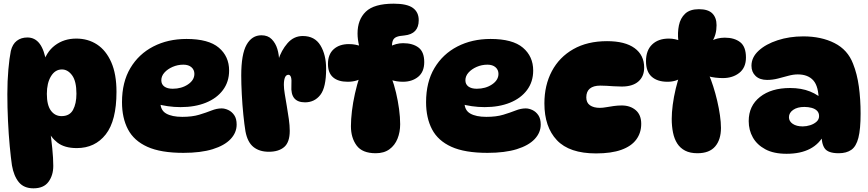

<svg xmlns="http://www.w3.org/2000/svg" viewBox="-20 -824 4724 1045"><path d="M129 -620Q170 -620 195.5 -586.5Q221 -553 233 -481L212 -470Q230 -540 279 -577Q328 -614 395 -614Q459 -614 508 -582Q557 -550 585.5 -485.5Q614 -421 614 -324Q614 -167 555.5 -92.5Q497 -18 398 -18Q331 -18 292.5 -48Q254 -78 239 -121L251 -127Q259 -71 264.5 -16.5Q270 38 270 79Q270 130 244 165.5Q218 201 162 201Q110 201 82.5 167.5Q55 134 45 76Q39 35 33 -28.5Q27 -92 23.5 -166Q20 -240 20 -312Q20 -383 25.5 -445.5Q31 -508 39 -547Q48 -584 71.5 -602Q95 -620 129 -620ZM317 -446Q280 -446 257.5 -409Q235 -372 235 -313Q235 -252 257 -222Q279 -192 315 -192Q359 -192 377.5 -226Q396 -260 396 -314Q396 -382 372.5 -414Q349 -446 317 -446Z M978 8Q855 8 782 -25Q709 -58 676.5 -120Q644 -182 644 -268Q644 -377 689.5 -453.5Q735 -530 814.5 -571Q894 -612 995 -612Q1115 -612 1171 -564.5Q1227 -517 1227 -440Q1227 -379 1193.5 -334Q1160 -289 1100.5 -265Q1041 -241 963 -241Q927 -241 893 -246Q859 -251 832 -259L856 -315Q853 -291 853 -267Q853 -224 884.5 -206Q916 -188 972 -188Q1026 -188 1064 -199.5Q1102 -211 1131 -222.5Q1160 -234 1186 -234Q1204 -234 1223 -225Q1242 -216 1255 -197Q1268 -178 1268 -146Q1268 -102 1235 -67Q1202 -32 1137.5 -12Q1073 8 978 8ZM920 -341Q968 -341 1003 -364.5Q1038 -388 1038 -422Q1038 -444 1022 -458Q1006 -472 978 -472Q947 -472 919.5 -460Q892 -448 875 -429Q858 -410 858 -387Q858 -365 874.5 -353Q891 -341 920 -341Z M1293 -413Q1293 -529 1322 -580.5Q1351 -632 1403 -632Q1438 -632 1459 -610.5Q1480 -589 1489.5 -557.5Q1499 -526 1499 -494L1494 -496Q1511 -550 1545 -589Q1579 -628 1628 -628Q1693 -628 1724 -577Q1755 -526 1755 -449Q1755 -348 1723.5 -307.5Q1692 -267 1640 -267Q1600 -267 1581.5 -289.5Q1563 -312 1566 -358Q1568 -392 1563.5 -404.5Q1559 -417 1550 -417Q1537 -417 1531 -402.5Q1525 -388 1525 -362Q1525 -342 1530 -312Q1535 -282 1541 -246.5Q1547 -211 1552 -176Q1557 -141 1557 -112Q1557 -50 1527 -24Q1497 2 1443 2Q1392 2 1359.5 -24Q1327 -50 1316 -109Q1310 -145 1304.5 -199Q1299 -253 1296 -310.5Q1293 -368 1293 -413Z M1946 -572H1935Q1926 -610 1926 -642Q1926 -717 1971 -760.5Q2016 -804 2123 -804Q2195 -804 2227 -781Q2259 -758 2259 -714Q2259 -639 2181 -631Q2153 -629 2138.5 -623Q2124 -617 2118.5 -604Q2113 -591 2113 -568L2102 -570Q2117 -579 2136 -584Q2155 -589 2174 -589Q2226 -589 2257.5 -565.5Q2289 -542 2289 -486Q2289 -433 2256 -406Q2223 -379 2173 -379Q2157 -379 2140 -381.5Q2123 -384 2106 -390L2111 -401Q2125 -364 2135.5 -319.5Q2146 -275 2152 -230.5Q2158 -186 2158 -148Q2158 -105 2143.5 -69Q2129 -33 2099.5 -11.5Q2070 10 2025 10Q1952 10 1921 -32Q1890 -74 1890 -137Q1890 -174 1895.5 -220Q1901 -266 1912 -315Q1923 -364 1938 -410L1958 -405Q1925 -379 1872 -379Q1821 -379 1793 -403Q1765 -427 1765 -476Q1765 -528 1796 -556Q1827 -584 1879 -584Q1899 -584 1916 -580.5Q1933 -577 1946 -572Z M2633 8Q2510 8 2437 -25Q2364 -58 2331.5 -120Q2299 -182 2299 -268Q2299 -377 2344.5 -453.5Q2390 -530 2469.5 -571Q2549 -612 2650 -612Q2770 -612 2826 -564.5Q2882 -517 2882 -440Q2882 -379 2848.5 -334Q2815 -289 2755.5 -265Q2696 -241 2618 -241Q2582 -241 2548 -246Q2514 -251 2487 -259L2511 -315Q2508 -291 2508 -267Q2508 -224 2539.5 -206Q2571 -188 2627 -188Q2681 -188 2719 -199.5Q2757 -211 2786 -222.5Q2815 -234 2841 -234Q2859 -234 2878 -225Q2897 -216 2910 -197Q2923 -178 2923 -146Q2923 -102 2890 -67Q2857 -32 2792.5 -12Q2728 8 2633 8ZM2575 -341Q2623 -341 2658 -364.5Q2693 -388 2693 -422Q2693 -444 2677 -458Q2661 -472 2633 -472Q2602 -472 2574.5 -460Q2547 -448 2530 -429Q2513 -410 2513 -387Q2513 -365 2529.5 -353Q2546 -341 2575 -341Z M3224 11Q3079 11 3011 -61Q2943 -133 2943 -261Q2943 -360 2983.5 -436.5Q3024 -513 3100.5 -556.5Q3177 -600 3284 -600Q3382 -600 3434 -562Q3486 -524 3486 -456Q3486 -408 3454.5 -380.5Q3423 -353 3364 -353Q3341 -353 3320 -354.5Q3299 -356 3281 -357Q3263 -358 3247 -358Q3210 -358 3190.5 -342Q3171 -326 3171 -294Q3171 -265 3191 -251Q3211 -237 3245 -237Q3260 -237 3279.5 -240.5Q3299 -244 3321 -247Q3343 -250 3364 -250Q3410 -250 3440 -224.5Q3470 -199 3470 -150Q3470 -101 3443 -64.5Q3416 -28 3361.5 -8.5Q3307 11 3224 11Z M3682 -602H3672Q3667 -646 3675 -685.5Q3683 -725 3709 -749.5Q3735 -774 3784 -774Q3834 -774 3857 -751Q3880 -728 3880 -687Q3880 -635 3856 -598L3848 -600Q3883 -619 3925 -619Q3977 -619 4008.5 -594.5Q4040 -570 4040 -511Q4040 -456 4004 -427.5Q3968 -399 3914 -399Q3895 -399 3873.5 -401.5Q3852 -404 3832 -410L3837 -421Q3850 -391 3862 -353.5Q3874 -316 3883.5 -275.5Q3893 -235 3898.5 -196.5Q3904 -158 3904 -128Q3904 -64 3872.5 -27Q3841 10 3776 10Q3736 10 3709 -4Q3682 -18 3666 -43Q3650 -68 3643 -102.5Q3636 -137 3636 -177Q3636 -211 3641.5 -253.5Q3647 -296 3658 -342Q3669 -388 3684 -430L3694 -405Q3662 -379 3613 -379Q3558 -379 3527 -406.5Q3496 -434 3496 -491Q3496 -550 3529.5 -582Q3563 -614 3620 -614Q3638 -614 3654 -610.5Q3670 -607 3682 -602Z M4545 10Q4487 10 4468.5 -16.5Q4450 -43 4451 -101L4468 -96Q4414 13 4261 13Q4191 13 4145.5 -11.5Q4100 -36 4077.5 -76Q4055 -116 4055 -165Q4055 -248 4116.5 -296.5Q4178 -345 4280 -345Q4342 -345 4389 -326Q4436 -307 4468 -273L4436 -275Q4436 -353 4407 -386Q4378 -419 4322 -419Q4298 -419 4270.5 -411.5Q4243 -404 4214 -396.5Q4185 -389 4155 -389Q4115 -389 4092.5 -410.5Q4070 -432 4070 -466Q4070 -512 4109 -548Q4148 -584 4212.5 -605Q4277 -626 4352 -626Q4450 -626 4522 -589.5Q4594 -553 4623 -477Q4645 -422 4654.5 -353Q4664 -284 4664 -206Q4664 -121 4652 -74Q4640 -27 4613.5 -8.5Q4587 10 4545 10ZM4349 -136Q4369 -136 4389.5 -142.5Q4410 -149 4424 -161.5Q4438 -174 4438 -192Q4438 -210 4427 -221Q4416 -232 4397.5 -237Q4379 -242 4358 -242Q4320 -242 4297 -226Q4274 -210 4274 -186Q4274 -164 4294.5 -150Q4315 -136 4349 -136Z"/></svg>

Font: DynaPuff
Style: Bold
Weight: 700
Designer: Toshi Omagari, Jennifer Daniel
Foundry: Google Fonts
Version: Version 2.000